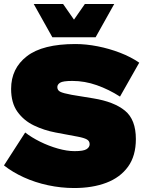

<svg xmlns="http://www.w3.org/2000/svg" viewBox="-30 -937 728 968"><path d="M546 -917 452 -749H234L140 -917H288L343 -838L398 -917ZM350 -715Q404 -715 462.5 -703.5Q521 -692 575.5 -671Q630 -650 672 -621L575 -450Q519 -486 458 -507.5Q397 -529 335 -529Q287 -529 273 -520Q259 -511 259 -498Q259 -482 273.5 -474.5Q288 -467 331 -459L441 -441Q545 -424 600 -379Q655 -334 655 -236Q655 -151 615.5 -96.5Q576 -42 506 -15.5Q436 11 344 11Q278 11 212.5 -3Q147 -17 90 -43Q33 -69 -10 -103L97 -269Q129 -244 172.5 -222.5Q216 -201 262 -188Q308 -175 346 -175Q391 -175 406.5 -185Q422 -195 422 -210Q422 -226 408 -234Q394 -242 362 -248L250 -269Q192 -280 141 -304.5Q90 -329 58 -373.5Q26 -418 26 -489Q26 -592 105.5 -653.5Q185 -715 350 -715Z"/></svg>

Font: Prodigy Sans Black
Style: Regular
Weight: 900
Designer: Wei Huang
Foundry: Wei Huang
Version: Version 1.003; ttfautohint (v1.8.3)